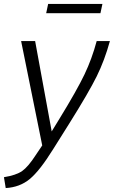

<svg xmlns="http://www.w3.org/2000/svg" viewBox="-56 -729 577 973"><path d="M178 -662 188 -709H463L453 -662ZM-36 169Q26 159 56.5 137.5Q87 116 125 57L158 8L51 -521H122L206 -63L247 -130Q334 -272 372 -351.5Q410 -431 434 -521H501Q474 -423 434 -342Q394 -261 295 -103L214 26Q145 137 94.5 178.5Q44 220 -27 224Z"/></svg>

Font: Raleway-v4020
Style: Italic
Weight: 400
Italic angle: -12°
Designer: Matt McInerney, Pablo Impallari, Rodrigo Fuenzalida
Foundry: Matt McInerney, Pablo Impallari, Rodrigo Fuenzalida
Version: Version 4.020;PS 004.020;hotconv 1.0.88;makeotf.lib2.5.64775